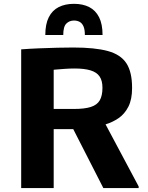

<svg xmlns="http://www.w3.org/2000/svg" viewBox="-20 -958 755 978"><path d="M87.9 0V-706.6Q130.1 -709.8 178 -711.8Q225.9 -713.8 271.7 -714.9Q317.6 -716 353 -716Q464 -716 529.6 -698Q595.2 -680 624.2 -635.1Q653.1 -590.2 652.8 -509.2Q652.8 -451.6 633.9 -414.5Q614.9 -377.3 584.2 -356.3Q553.5 -335.3 517.7 -324.5L686.3 -8.3V0H506.4L353.2 -300.1H253.5V0ZM253.5 -403H356.4Q410.7 -403 442.4 -413.1Q474.1 -423.1 488 -446.7Q501.9 -470.3 501.9 -511Q501.9 -547.5 487.1 -568.8Q472.4 -590.1 441 -599.6Q409.7 -609.1 359.8 -609.1Q336.1 -609.1 309.2 -607.2Q282.3 -605.4 253.5 -602.8ZM210.8 -779.6Q210.8 -835.2 228.5 -870.2Q246.2 -905.3 279 -921.9Q311.8 -938.5 356.9 -938.5Q402 -938.5 434.5 -921.9Q467 -905.3 484.7 -870.2Q502.4 -835.2 502.4 -779.6H412.3Q412.3 -808 405.1 -824.1Q397.9 -840.2 385.4 -846.8Q372.9 -853.4 356.9 -853.4Q333.4 -853.4 317.8 -837.8Q302.2 -822.3 302.2 -779.6Z"/></svg>

Font: Comme
Style: Regular
Weight: 400
Designer: Vernon Adams
Foundry: Vernon Adams
Version: Version 1.000;gftools[0.9.27]